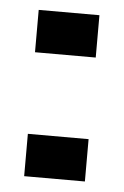

<svg xmlns="http://www.w3.org/2000/svg" viewBox="-39 -432 298 463"><g transform="rotate(5 110.0 -201.0)"><path d="M36.5 -300V-402.5H183.5V-300ZM36.5 0V-102.5H183.5V0Z"/></g></svg>

Font: Big Shoulders Text Thin Medium
Style: Regular
Weight: 500
Version: Version 2.002